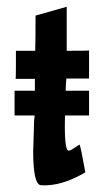

<svg xmlns="http://www.w3.org/2000/svg" viewBox="-20 -538 320 567"><path d="M243 -389V-306H176Q176 -305 175.5 -300.5Q175 -296 174.5 -287.5Q174 -279 174 -270H243V-197H172Q169 -93 183 -93Q188 -93 201 -102Q214 -111 215 -111Q218 -107 232 -29Q161 13 101 9Q78 7 78 -91Q78 -105 80 -155Q80 -167 80.5 -177Q81 -187 82 -192V-197H23V-270H83V-305H26Q27 -306 27 -347V-388H84Q85 -423 85 -492L177 -518V-388Q242 -388 243 -389Z"/></svg>

Font: GFS Neohellenic Rg
Style: Bold
Weight: 700
Designer: Designed by Takis Katsoulidis and George D. Matthiopoulos.
Foundry: Designed by Takis Katsoulidis and George D. Matthiopoulos.
Version: Version 1.0